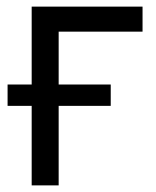

<svg xmlns="http://www.w3.org/2000/svg" viewBox="-20 -560 471 580"><path d="M410.6 -540V-464.4H157.2V0H75.7V-540ZM2.9 -240.2V-304.7H314.5V-240.2Z"/></svg>

Font: V-Inter
Style: Regular-375
Weight: 375
Designer: Rasmus Andersson
Foundry: rsms
Version: Version 4.000;git-4146feb